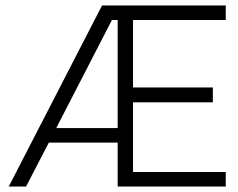

<svg xmlns="http://www.w3.org/2000/svg" viewBox="-20 -680 869 700"><path d="M12 0 352 -660H803V-607H465V-361H756V-307H465V-53H803V0H409V-160H158L75 0ZM388 -607 185 -213H409V-607Z"/></svg>

Font: Bricolage Grotesque 48pt ExtraLight
Style: Regular
Weight: 200
Designer: Mathieu Triay
Foundry: Atelier Triay
Version: Version 1.000; ttfautohint (v1.8.4.7-5d5b);gftools[0.9.32]